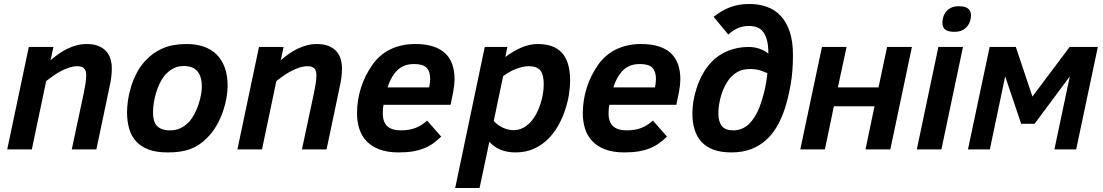

<svg xmlns="http://www.w3.org/2000/svg" viewBox="-20 -747 5517 960"><path d="M338.9 0 398.9 -282.2Q404.3 -308.6 407.7 -329.8Q411.1 -351.1 411.1 -372.1Q411.1 -395.5 399.7 -405.8Q388.2 -416 367.2 -416Q348.1 -416 327.9 -409.7Q307.6 -403.3 287.6 -393.1Q267.6 -382.8 248.3 -369.4Q229 -356 210.9 -341.8L139.2 0H16.1L124 -512.2H247.1L232.9 -445.8Q252 -462.4 272.9 -477.3Q293.9 -492.2 316.7 -503.2Q339.4 -514.2 363.5 -520.5Q387.7 -526.9 413.1 -526.9Q448.7 -526.9 472.9 -516.8Q497.1 -506.8 511.7 -490Q526.4 -473.1 532.7 -450.9Q539.1 -428.7 539.1 -404.8Q539.1 -382.3 536.1 -359.9Q533.2 -337.4 529.8 -323.2L461.9 0Z M615.2 -186Q615.2 -212.4 619.9 -245.6Q624.5 -278.8 635.5 -314.2Q646.5 -349.6 664.6 -384Q682.6 -418.5 710 -446.8Q746.6 -485.4 795.4 -506.1Q844.2 -526.9 914.1 -526.9Q960.4 -526.9 998.3 -513.9Q1036.1 -501 1062.7 -474.9Q1089.4 -448.7 1103.8 -409.2Q1118.2 -369.6 1118.2 -316.9Q1118.2 -293 1112.8 -260Q1107.4 -227.1 1095.5 -191.7Q1083.5 -156.2 1063.7 -121.1Q1043.9 -85.9 1015.1 -57.1Q994.6 -36.6 973.6 -22.9Q952.6 -9.3 928.7 -0.7Q904.8 7.8 877.4 11.5Q850.1 15.1 816.9 15.1Q762.2 15.1 723.9 1Q685.5 -13.2 661.4 -39.3Q637.2 -65.4 626.2 -102.5Q615.2 -139.6 615.2 -186ZM745.1 -184.1Q745.1 -163.1 749.5 -146.5Q753.9 -129.9 763.9 -118.7Q773.9 -107.4 790.3 -101.3Q806.6 -95.2 830.1 -95.2Q861.8 -95.2 886 -107.9Q910.2 -120.6 929.2 -142.1Q942.4 -157.7 953.6 -179.7Q964.8 -201.7 972.7 -225.3Q980.5 -249 984.9 -272.2Q989.3 -295.4 989.3 -314Q989.3 -363.8 967 -390.4Q944.8 -417 898.9 -417Q868.2 -417 843.8 -403.3Q819.3 -389.6 801.3 -367.2Q788.6 -351.1 778.1 -329.1Q767.6 -307.1 760.3 -282.7Q752.9 -258.3 749 -232.9Q745.1 -207.5 745.1 -184.1Z M1489.7 0 1549.8 -282.2Q1555.2 -308.6 1558.6 -329.8Q1562 -351.1 1562 -372.1Q1562 -395.5 1550.5 -405.8Q1539.1 -416 1518.1 -416Q1499 -416 1478.8 -409.7Q1458.5 -403.3 1438.5 -393.1Q1418.5 -382.8 1399.2 -369.4Q1379.9 -356 1361.8 -341.8L1290 0H1167L1274.9 -512.2H1397.9L1383.8 -445.8Q1402.8 -462.4 1423.8 -477.3Q1444.8 -492.2 1467.5 -503.2Q1490.2 -514.2 1514.4 -520.5Q1538.6 -526.9 1564 -526.9Q1599.6 -526.9 1623.8 -516.8Q1647.9 -506.8 1662.6 -490Q1677.2 -473.1 1683.6 -450.9Q1689.9 -428.7 1689.9 -404.8Q1689.9 -382.3 1687 -359.9Q1684.1 -337.4 1680.7 -323.2L1612.8 0Z M1897.9 -223.1Q1895.5 -211.9 1894.8 -200.9Q1894 -189.9 1894 -181.2Q1894 -135.7 1917 -115.5Q1939.9 -95.2 1983.9 -95.2Q2028.3 -95.2 2059.1 -107.9Q2089.8 -120.6 2115.7 -144L2186 -64Q2167 -45.4 2146.7 -30.8Q2126.5 -16.1 2101.3 -5.9Q2076.2 4.4 2044.9 9.8Q2013.7 15.1 1973.1 15.1Q1916.5 15.1 1877 0Q1837.4 -15.1 1812.5 -41.5Q1787.6 -67.9 1776.4 -103.5Q1765.1 -139.2 1765.1 -180.2Q1765.1 -245.1 1784.7 -307.6Q1804.2 -370.1 1843.8 -425.8Q1859.9 -448.2 1881.1 -466.8Q1902.3 -485.4 1929 -498.8Q1955.6 -512.2 1987.3 -519.5Q2019 -526.9 2056.2 -526.9Q2107.4 -526.9 2144.5 -515.1Q2181.6 -503.4 2205.8 -480.7Q2230 -458 2241.5 -424.8Q2252.9 -391.6 2252.9 -349.1Q2252.9 -338.4 2251 -321Q2249 -303.7 2246.1 -288.1L2232.9 -223.1ZM2126 -310.1Q2128.4 -322.3 2129.6 -332.3Q2130.9 -342.3 2130.9 -352.1Q2130.9 -389.6 2113 -408.2Q2095.2 -426.8 2050.8 -426.8Q2017.1 -426.8 1993.9 -415Q1970.7 -403.3 1954.1 -381.8Q1942.9 -367.7 1933.3 -348.6Q1923.8 -329.6 1918 -310.1Z M2377.9 192.9H2255.9L2403.8 -512.2H2516.6L2506.8 -461.9Q2546.4 -492.2 2587.4 -509.5Q2628.4 -526.9 2668 -526.9Q2707 -526.9 2737.3 -516.6Q2767.6 -506.3 2788.3 -484.4Q2809.1 -462.4 2819.8 -427.7Q2830.6 -393.1 2830.6 -344.2Q2830.6 -313.5 2824.7 -274.9Q2818.8 -236.3 2805.4 -196.3Q2792 -156.2 2770.8 -118.4Q2749.5 -80.6 2719.2 -50.8Q2689 -21 2648.4 -2.9Q2607.9 15.1 2556.6 15.1Q2516.1 15.1 2482.7 1.5Q2449.2 -12.2 2426.8 -38.1ZM2448.7 -142.1Q2456.5 -133.3 2467.3 -125Q2478 -116.7 2490.7 -110.4Q2503.4 -104 2517.6 -100.1Q2531.7 -96.2 2546.9 -96.2Q2572.8 -96.2 2594 -106.9Q2615.2 -117.7 2632.1 -136Q2648.9 -154.3 2661.4 -177.7Q2673.8 -201.2 2682.1 -226.8Q2690.4 -252.4 2694.6 -278.1Q2698.7 -303.7 2698.7 -326.2Q2698.7 -372.6 2681.9 -394.3Q2665 -416 2624 -416Q2608.4 -416 2591.6 -412.1Q2574.7 -408.2 2557.9 -401.6Q2541 -395 2525.1 -385.7Q2509.3 -376.5 2495.6 -366.2Z M3026.9 -223.1Q3024.4 -211.9 3023.7 -200.9Q3022.9 -189.9 3022.9 -181.2Q3022.9 -135.7 3045.9 -115.5Q3068.8 -95.2 3112.8 -95.2Q3157.2 -95.2 3188 -107.9Q3218.8 -120.6 3244.6 -144L3314.9 -64Q3295.9 -45.4 3275.6 -30.8Q3255.4 -16.1 3230.2 -5.9Q3205.1 4.4 3173.8 9.8Q3142.6 15.1 3102.1 15.1Q3045.4 15.1 3005.9 0Q2966.3 -15.1 2941.4 -41.5Q2916.5 -67.9 2905.3 -103.5Q2894 -139.2 2894 -180.2Q2894 -245.1 2913.6 -307.6Q2933.1 -370.1 2972.7 -425.8Q2988.8 -448.2 3010 -466.8Q3031.2 -485.4 3057.9 -498.8Q3084.5 -512.2 3116.2 -519.5Q3147.9 -526.9 3185.1 -526.9Q3236.3 -526.9 3273.4 -515.1Q3310.5 -503.4 3334.7 -480.7Q3358.9 -458 3370.4 -424.8Q3381.8 -391.6 3381.8 -349.1Q3381.8 -338.4 3379.9 -321Q3377.9 -303.7 3375 -288.1L3361.8 -223.1ZM3254.9 -310.1Q3257.3 -322.3 3258.5 -332.3Q3259.8 -342.3 3259.8 -352.1Q3259.8 -389.6 3241.9 -408.2Q3224.1 -426.8 3179.7 -426.8Q3146 -426.8 3122.8 -415Q3099.6 -403.3 3083 -381.8Q3071.8 -367.7 3062.3 -348.6Q3052.7 -329.6 3046.9 -310.1Z M3821.8 -479Q3821.8 -520.5 3814.5 -547.4Q3807.1 -574.2 3794.2 -589.6Q3781.2 -605 3763.7 -611.1Q3746.1 -617.2 3725.6 -617.2Q3708 -617.2 3693.6 -614Q3679.2 -610.8 3667 -605.2Q3654.8 -599.6 3643.6 -591.8Q3632.3 -584 3621.6 -574.2L3547.9 -663.1Q3567.4 -678.2 3587.6 -690.2Q3607.9 -702.1 3629.6 -710.4Q3651.4 -718.8 3675.3 -722.9Q3699.2 -727.1 3726.6 -727.1Q3775.4 -727.1 3815.7 -712.4Q3856 -697.8 3884.5 -666.7Q3913.1 -635.7 3929 -587.4Q3944.8 -539.1 3944.8 -471.2Q3944.8 -387.7 3932.6 -321Q3920.4 -254.4 3904.8 -206.1Q3889.2 -157.2 3866 -116.7Q3842.8 -76.2 3810.3 -46.9Q3777.8 -17.6 3735.1 -1.2Q3692.4 15.1 3637.7 15.1Q3585 15.1 3547.9 1.5Q3510.7 -12.2 3487.3 -37.8Q3463.9 -63.5 3452.9 -99.4Q3441.9 -135.3 3441.9 -180.2Q3441.9 -205.6 3446.5 -237.5Q3451.2 -269.5 3462.2 -303.7Q3473.1 -337.9 3490.7 -371.6Q3508.3 -405.3 3534.7 -434.1Q3569.3 -471.7 3617.7 -491.9Q3666 -512.2 3723.6 -512.2Q3751.5 -512.2 3777.6 -503.2Q3803.7 -494.1 3821.8 -479ZM3571.8 -180.2Q3571.8 -139.2 3589.1 -117.2Q3606.4 -95.2 3645.5 -95.2Q3691.9 -95.2 3724.6 -127Q3757.3 -158.7 3777.8 -211.9Q3790.5 -245.1 3801 -287.4Q3811.5 -329.6 3816.9 -380.9Q3796.9 -390.6 3776.9 -396.2Q3756.8 -401.9 3731.9 -401.9Q3695.3 -401.9 3670.7 -388.9Q3646 -376 3627.9 -354Q3615.2 -338.4 3604.7 -317.6Q3594.2 -296.9 3586.9 -273.7Q3579.6 -250.5 3575.7 -226.3Q3571.8 -202.1 3571.8 -180.2Z M4431.6 0H4307.6L4352.5 -215.8H4149.4L4104.5 0H3981.4L4089.8 -512.2H4212.9L4169.4 -310.1H4372.6L4415.5 -512.2H4539.6Z M4564 0 4671.9 -512.2H4794.9L4687 0ZM4691.9 -634.8Q4691.9 -645 4695.3 -658.9Q4698.7 -672.9 4707.8 -685.5Q4716.8 -698.2 4732.9 -707Q4749 -715.8 4773.9 -715.8Q4807.1 -715.8 4821 -703.6Q4835 -691.4 4835 -669.9Q4835 -658.2 4831.1 -643.8Q4827.1 -629.4 4817.6 -616.9Q4808.1 -604.5 4792.2 -596.2Q4776.4 -587.9 4752 -587.9Q4734.9 -587.9 4723.1 -591.1Q4711.4 -594.2 4704.6 -600.3Q4697.8 -606.4 4694.8 -615.2Q4691.9 -624 4691.9 -634.8Z M5360.8 0H5252L5329.1 -365.2L5152.8 -127.9H5085.9L5005.9 -365.2L4929.2 0H4819.8L4928.2 -512.2H5059.1L5142.1 -264.2L5328.1 -512.2H5469.2Z"/></svg>

Font: Lorenzo Sans
Style: Bold Italic
Weight: 700
Italic angle: -12°
Foundry: Intel Corporation
Version: Version 1.00; ttfautohint (v1.5)